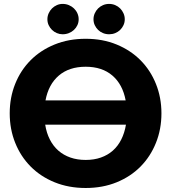

<svg xmlns="http://www.w3.org/2000/svg" viewBox="-20 -930 854 958"><path d="M205.5 -308Q212 -266.5 228.8 -233.8Q245.5 -201 271.2 -178.5Q297 -156 331.2 -144Q365.5 -132 407.5 -132Q449.5 -132 483.5 -144Q517.5 -156 543 -178.5Q568.5 -201 585 -233.8Q601.5 -266.5 608.5 -308ZM607 -429Q592 -509 540.8 -553Q489.5 -597 407.5 -597Q325 -597 273.5 -553Q222 -509 207 -429ZM407.5 -736.5Q492.5 -736.5 562.2 -707.8Q632 -679 681.5 -629Q731 -579 758.2 -511Q785.5 -443 785.5 -364.5Q785.5 -285.5 758.2 -217.5Q731 -149.5 681.5 -99.2Q632 -49 562.2 -20.5Q492.5 8 407.5 8Q322.5 8 252.5 -20.5Q182.5 -49 132.8 -99.2Q83 -149.5 55.8 -217.5Q28.5 -285.5 28.5 -364.5Q28.5 -443.5 55.8 -511.5Q83 -579.5 132.8 -629.5Q182.5 -679.5 252.5 -708Q322.5 -736.5 407.5 -736.5ZM372.5 -834Q372.5 -818 366.2 -804.5Q360 -791 349 -780.8Q338 -770.5 323.5 -764.8Q309 -759 292.5 -759Q277.5 -759 263.8 -764.8Q250 -770.5 239.5 -780.8Q229 -791 222.8 -804.5Q216.5 -818 216.5 -834Q216.5 -849.5 222.8 -863.5Q229 -877.5 239.5 -888Q250 -898.5 263.8 -904.5Q277.5 -910.5 292.5 -910.5Q309 -910.5 323.5 -904.5Q338 -898.5 349 -888Q360 -877.5 366.2 -863.5Q372.5 -849.5 372.5 -834ZM602.5 -834Q602.5 -818 596.2 -804.5Q590 -791 579.5 -780.8Q569 -770.5 554.8 -764.8Q540.5 -759 524.5 -759Q508.5 -759 494.2 -764.8Q480 -770.5 469.5 -780.8Q459 -791 452.8 -804.5Q446.5 -818 446.5 -834Q446.5 -849.5 452.8 -863.5Q459 -877.5 469.5 -888Q480 -898.5 494.2 -904.5Q508.5 -910.5 524.5 -910.5Q540.5 -910.5 554.8 -904.5Q569 -898.5 579.5 -888Q590 -877.5 596.2 -863.5Q602.5 -849.5 602.5 -834Z"/></svg>

Font: Lato ExtraBold
Style: Regular
Weight: 800
Designer: Lukasz Dziedzic with Adam Twardoch and Botio Nikoltchev
Foundry: tyPoland Lukasz Dziedzic
Version: Version 2.015; 2015-08-06; http://www.latofonts.com/